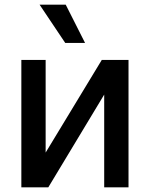

<svg xmlns="http://www.w3.org/2000/svg" viewBox="-20 -802 642 822"><path d="M530.2 0H426.1V-397L186.8 0H71.4V-545.5H175.4V-148.8L415.8 -545.5H530.2ZM344.1 -618.3H259.2L149.5 -782H261.4Z"/></svg>

Font: Linik Sans Medium
Style: Regular
Weight: 500
Designer: Rasmus Andersson (font), Cristiano Sobral (main changes)
Foundry: rsms
Version: Version 3.018;June 1, 2022;FontCreator 14.0.0.2814 64-bit; t